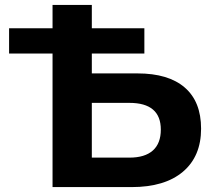

<svg xmlns="http://www.w3.org/2000/svg" viewBox="-20 -762 869 782"><path d="M194 0V-742H354V-463H540Q666 -463 732.5 -405.5Q799 -348 799 -238Q799 -125 725 -62.5Q651 0 516 0ZM354 -120H507Q570 -120 602.5 -149Q635 -178 635 -234Q635 -343 507 -343H354ZM17 -544V-647H568V-544Z"/></svg>

Font: MOST Montserrat
Style: Bold
Weight: 700
Designer: Julieta Ulanovsky
Foundry: Julieta Ulanovsky
Version: Version 8.000;March 11, 2024;FontCreator 15.0.0.2926 64-bit